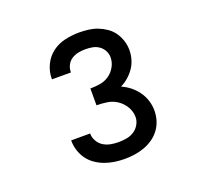

<svg xmlns="http://www.w3.org/2000/svg" viewBox="-97 -955 795 751"><g transform="rotate(-20 300.0 -580.0)"><path d="M302 -317Q281 -317 260.5 -320Q240 -323 220.5 -330Q201 -337 183.5 -349Q166 -361 154 -377.5Q142 -394 135.5 -414Q129 -434 129 -455Q129 -456 129 -456Q129 -456 129 -457H208Q208 -457 208 -456.5Q208 -456 208 -456Q208 -440 216.5 -425Q225 -410 239 -401.5Q253 -393 269 -390Q285 -387 302 -387Q318 -387 335 -390Q352 -393 366 -402Q380 -411 388.5 -426Q397 -441 397 -457Q397 -480 385 -500Q373 -520 354.5 -532.5Q336 -545 314 -548.5Q292 -552 269 -552V-622Q290 -622 310.5 -625.5Q331 -629 347.5 -640.5Q364 -652 374.5 -670.5Q385 -689 385 -710Q385 -724 378 -737.5Q371 -751 358.5 -759.5Q346 -768 331.5 -770.5Q317 -773 302 -773Q287 -773 272.5 -770Q258 -767 245.5 -759Q233 -751 226 -737.5Q219 -724 219 -709Q219 -708 219 -708Q219 -708 219 -707H140Q140 -708 140 -709Q140 -710 140 -710Q140 -740 153.5 -767.5Q167 -795 190.5 -812.5Q214 -830 243.5 -836.5Q273 -843 302 -843Q322 -843 341.5 -840.5Q361 -838 379 -831Q397 -824 413.5 -812.5Q430 -801 441 -785Q452 -769 458 -750Q464 -731 464 -711Q464 -692 458.5 -673Q453 -654 442 -638Q431 -622 416 -609Q401 -596 384 -588Q403 -580 420 -566.5Q437 -553 449.5 -535.5Q462 -518 468.5 -497.5Q475 -477 475 -456Q475 -435 469 -415Q463 -395 450.5 -378Q438 -361 420.5 -349Q403 -337 383.5 -330Q364 -323 343.5 -320Q323 -317 302 -317Z"/></g></svg>

Font: Iosevka Mono
Style: Regular
Weight: 400
Designer: Belleve Invis
Foundry: Belleve Invis
Version: Version 11.1.1